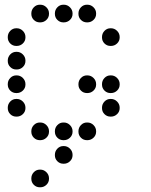

<svg xmlns="http://www.w3.org/2000/svg" viewBox="-20 -608 640 815"><path d="M149 -588Q134 -588 123.5 -577Q113 -566 113 -551V-549Q113 -534 123.5 -523.5Q134 -513 149 -513H151Q166 -513 177 -523.5Q188 -534 188 -549V-551Q188 -566 177 -577Q166 -588 151 -588ZM249 -588Q234 -588 223.5 -577Q213 -566 213 -551V-549Q213 -534 223.5 -523.5Q234 -513 249 -513H251Q266 -513 277 -523.5Q288 -534 288 -549V-551Q288 -566 277 -577Q266 -588 251 -588ZM349 -588Q334 -588 323.5 -577Q313 -566 313 -551V-549Q313 -534 323.5 -523.5Q334 -513 349 -513H351Q366 -513 377 -523.5Q388 -534 388 -549V-551Q388 -566 377 -577Q366 -588 351 -588ZM49 -488Q34 -488 23.5 -477Q13 -466 13 -451V-449Q13 -434 23.5 -423.5Q34 -413 49 -413H51Q66 -413 77 -423.5Q88 -434 88 -449V-451Q88 -466 77 -477Q66 -488 51 -488ZM449 -488Q434 -488 423.5 -477Q413 -466 413 -451V-449Q413 -434 423.5 -423.5Q434 -413 449 -413H451Q466 -413 477 -423.5Q488 -434 488 -449V-451Q488 -466 477 -477Q466 -488 451 -488ZM49 -388Q34 -388 23.5 -377Q13 -366 13 -351V-349Q13 -334 23.5 -323.5Q34 -313 49 -313H51Q66 -313 77 -323.5Q88 -334 88 -349V-351Q88 -366 77 -377Q66 -388 51 -388ZM49 -288Q34 -288 23.5 -277Q13 -266 13 -251V-249Q13 -234 23.5 -223.5Q34 -213 49 -213H51Q66 -213 77 -223.5Q88 -234 88 -249V-251Q88 -266 77 -277Q66 -288 51 -288ZM349 -288Q334 -288 323.5 -277Q313 -266 313 -251V-249Q313 -234 323.5 -223.5Q334 -213 349 -213H351Q366 -213 377 -223.5Q388 -234 388 -249V-251Q388 -266 377 -277Q366 -288 351 -288ZM449 -288Q434 -288 423.5 -277Q413 -266 413 -251V-249Q413 -234 423.5 -223.5Q434 -213 449 -213H451Q466 -213 477 -223.5Q488 -234 488 -249V-251Q488 -266 477 -277Q466 -288 451 -288ZM49 -188Q34 -188 23.5 -177Q13 -166 13 -151V-149Q13 -134 23.5 -123.5Q34 -113 49 -113H51Q66 -113 77 -123.5Q88 -134 88 -149V-151Q88 -166 77 -177Q66 -188 51 -188ZM449 -188Q434 -188 423.5 -177Q413 -166 413 -151V-149Q413 -134 423.5 -123.5Q434 -113 449 -113H451Q466 -113 477 -123.5Q488 -134 488 -149V-151Q488 -166 477 -177Q466 -188 451 -188ZM149 -88Q134 -88 123.5 -77Q113 -66 113 -51V-49Q113 -34 123.5 -23.5Q134 -13 149 -13H151Q166 -13 177 -23.5Q188 -34 188 -49V-51Q188 -66 177 -77Q166 -88 151 -88ZM249 -88Q234 -88 223.5 -77Q213 -66 213 -51V-49Q213 -34 223.5 -23.5Q234 -13 249 -13H251Q266 -13 277 -23.5Q288 -34 288 -49V-51Q288 -66 277 -77Q266 -88 251 -88ZM349 -88Q334 -88 323.5 -77Q313 -66 313 -51V-49Q313 -34 323.5 -23.5Q334 -13 349 -13H351Q366 -13 377 -23.5Q388 -34 388 -49V-51Q388 -66 377 -77Q366 -88 351 -88ZM249 12Q234 12 223.5 23Q213 34 213 49V51Q213 66 223.5 76.5Q234 87 249 87H251Q266 87 277 76.5Q288 66 288 51V49Q288 34 277 23Q266 12 251 12ZM149 112Q134 112 123.5 123Q113 134 113 149V151Q113 166 123.5 176.5Q134 187 149 187H151Q166 187 177 176.5Q188 166 188 151V149Q188 134 177 123Q166 112 151 112Z"/></svg>

Font: Doto Rounded
Style: Bold
Weight: 700
Monospace: yes
Version: Version 1.000